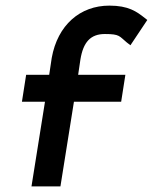

<svg xmlns="http://www.w3.org/2000/svg" viewBox="-20 -663 544 683"><path d="M58 -301H140L92 0H195L243 -301H411L426 -397H258L266 -451C276 -513 302 -542 353 -542C407 -542 404 -534 431 -512L444 -502L504 -592L495 -599C466 -622 437 -643 369 -643C265 -643 185 -574 164 -457L155 -397H73Z"/></svg>

Font: Charger Sport
Style: BlkNrwObl
Weight: 900
Designer: Jasper
Foundry: Cannot Into Space Fonts
Version: Version 1.1